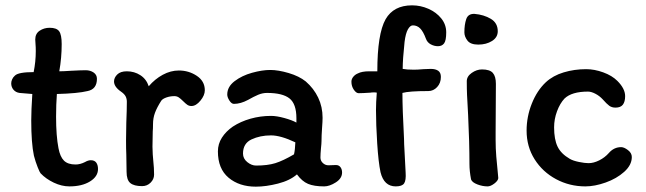

<svg xmlns="http://www.w3.org/2000/svg" viewBox="-20 -694 2418 719"><path d="M53 -346Q39 -348 30.5 -358Q22 -368 22 -382Q22 -389 25.5 -397Q29 -405 36 -411Q49 -424 106 -424Q114 -463 114 -503Q114 -518 113 -529Q112 -540 112 -546Q112 -568 128.5 -579Q145 -590 166 -590Q192 -590 201.5 -577Q211 -564 211 -529Q211 -477 202 -427Q218 -427 246 -429Q284 -431 301 -431Q318 -431 330.5 -422.5Q343 -414 343 -399Q343 -360 308 -353Q271 -344 193 -342Q190 -303 190 -257Q190 -185 199 -139Q205 -107 219.5 -92.5Q234 -78 263 -78Q280 -78 298 -87Q310 -94 320 -94Q334 -94 340.5 -85Q347 -76 347 -61Q347 -33 317 -14.5Q287 4 240 4Q211 4 181.5 -10Q152 -24 132 -45Q129 -48 121 -68Q113 -88 107 -111Q97 -158 97 -243Q97 -280 101 -342Z M407 -389Q407 -403 419 -415Q431 -427 455 -427Q483 -427 505.5 -412.5Q528 -398 537 -371Q560 -398 589.5 -414Q619 -430 650 -430Q687 -430 717 -410Q747 -390 747 -356Q747 -337 730.5 -317Q714 -297 697 -297Q688 -297 681.5 -301.5Q675 -306 666 -315Q656 -325 649 -329.5Q642 -334 633 -334Q617 -334 603 -329Q589 -324 584 -317Q568 -292 560.5 -272Q553 -252 553 -229Q553 -212 552 -202L551 -145Q551 -132 552 -116Q553 -100 554 -92Q557 -65 557 -40Q557 -23 544 -10Q531 3 512 3Q482 3 468 -8.5Q454 -20 454 -51L453 -115Q452 -134 452 -169L453 -235Q455 -283 455 -313Q455 -324 450.5 -333Q446 -342 433 -351Q407 -369 407 -389Z M1194 4Q1156 4 1133.5 -5.5Q1111 -15 1092 -41Q1066 -18 1021 -6.5Q976 5 938 5Q876 5 836 -28.5Q796 -62 796 -127Q796 -155 811 -178.5Q826 -202 852 -220Q881 -239 918 -249.5Q955 -260 995 -260Q1016 -260 1045 -252Q1074 -244 1090 -235V-251Q1090 -305 1064 -325.5Q1038 -346 980 -346Q963 -346 946.5 -339Q930 -332 909 -320Q881 -305 856 -305Q847 -305 839 -317.5Q831 -330 831 -340Q831 -369 858.5 -390Q886 -411 924 -421.5Q962 -432 992 -432Q1022 -432 1061 -420.5Q1100 -409 1125 -389Q1155 -363 1171.5 -328.5Q1188 -294 1188 -253Q1188 -240 1186 -214Q1184 -186 1184 -166Q1184 -157 1182 -139Q1180 -117 1180 -104Q1180 -92 1189 -83.5Q1198 -75 1210 -75L1238 -76Q1249 -76 1255 -68Q1261 -60 1261 -48Q1261 -26 1237.5 -11Q1214 4 1194 4ZM1081 -116Q1085 -133 1086 -161Q1031 -187 995 -187Q954 -187 922 -172Q890 -157 890 -119Q890 -100 906 -87Q922 -74 939 -74Q982 -74 1011 -83Q1040 -92 1081 -116Z M1575 -549Q1565 -576 1553.5 -587.5Q1542 -599 1526 -599Q1516 -599 1507.5 -584Q1499 -569 1495 -537Q1488 -471 1488 -436Q1503 -433 1530 -433Q1544 -433 1566 -435L1593 -436Q1611 -436 1621 -429Q1631 -422 1631 -406Q1631 -383 1617 -368Q1603 -353 1584 -353Q1512 -353 1487 -346Q1487 -286 1493 -174Q1493 -157 1495 -125L1499 -48Q1501 -19 1493.5 -7.5Q1486 4 1462 4Q1418 4 1405 -49Q1397 -87 1392.5 -157.5Q1388 -228 1388 -282Q1388 -310 1391 -347Q1389 -348 1380 -348Q1371 -348 1367 -347Q1337 -345 1323 -345Q1314 -345 1305 -358Q1296 -371 1296 -388Q1296 -398 1303 -406.5Q1310 -415 1320 -419Q1335 -427 1363 -427H1393Q1393 -567 1424 -622Q1454 -674 1523 -674Q1555 -674 1584.5 -661Q1614 -648 1632.5 -625Q1651 -602 1651 -573Q1651 -542 1643 -531.5Q1635 -521 1620 -521Q1606 -521 1593 -528Q1580 -535 1575 -549ZM1844 -577Q1844 -554 1822.5 -540.5Q1801 -527 1771 -527Q1742 -527 1730.5 -542Q1719 -557 1719 -573Q1719 -602 1726 -622.5Q1733 -643 1757 -642Q1792 -639 1818 -623.5Q1844 -608 1844 -577ZM1836 -199V-170Q1836 -138 1838.5 -107.5Q1841 -77 1844 -49Q1844 -43 1846 -27Q1845 -17 1831 -6.5Q1817 4 1806 4Q1787 4 1767.5 -3.5Q1748 -11 1744 -22Q1738 -54 1738 -79Q1738 -161 1733 -263L1731 -301Q1730 -316 1729 -338Q1728 -360 1728 -390Q1728 -408 1746.5 -421Q1765 -434 1785 -434Q1814 -434 1825.5 -421Q1837 -408 1837 -380Z M2285 -291Q2271 -291 2261.5 -298Q2252 -305 2237 -322Q2225 -335 2209.5 -343Q2194 -351 2182 -351Q2121 -351 2094 -325Q2077 -307 2066 -277.5Q2055 -248 2055 -217Q2055 -172 2068 -145Q2081 -118 2114 -99Q2126 -92 2148 -87.5Q2170 -83 2184 -83Q2203 -83 2224 -93.5Q2245 -104 2260 -121Q2279 -143 2306 -143Q2317 -143 2331.5 -132Q2346 -121 2346 -106Q2346 -76 2317.5 -50.5Q2289 -25 2248 -10.5Q2207 4 2172 4Q2113 4 2062.5 -23Q2012 -50 1982 -97.5Q1952 -145 1952 -205Q1952 -257 1971.5 -306Q1991 -355 2024 -386Q2051 -411 2091 -423Q2131 -435 2175 -435Q2206 -435 2239 -423Q2272 -411 2292 -391Q2321 -362 2321 -334Q2321 -313 2312.5 -302Q2304 -291 2285 -291Z"/></svg>

Font: Itim
Style: Regular
Weight: 400
Designer: Suppakit Chalermlarp
Version: Version 1.002g